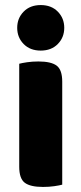

<svg xmlns="http://www.w3.org/2000/svg" viewBox="-20 -731 322 759"><path d="M56 -479Q67 -482 87.5 -485Q108 -488 132 -488Q182 -488 204 -471.5Q226 -455 226 -408V-1Q215 2 194.5 5Q174 8 150 8Q100 8 78 -8.5Q56 -25 56 -72ZM48 -621Q48 -659 73.5 -685Q99 -711 141 -711Q183 -711 208.5 -685Q234 -659 234 -621Q234 -583 208.5 -557Q183 -531 141 -531Q99 -531 73.5 -557Q48 -583 48 -621Z"/></svg>

Font: Baloo 2 ExtraBold
Style: Regular
Weight: 800
Designer: Sarang Kulkarni and Ek Type
Foundry: Ek Type
Version: Version 1.640;hotconv 1.0.111;makeotfexe 2.5.65597; ttfautoh